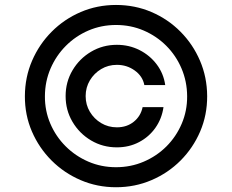

<svg xmlns="http://www.w3.org/2000/svg" viewBox="-20 -759 955 790"><path d="M457.4 11.4Q380 11.4 312 -17.8Q244 -46.9 192.3 -98.5Q140.6 -150.2 111.3 -218Q82 -285.9 82.4 -363.6Q82.7 -441.4 112 -509.2Q141.3 -577.1 192.8 -628.7Q244.3 -680.4 312.1 -709.5Q380 -738.6 457.4 -738.6Q535.2 -738.6 603.2 -709.5Q671.2 -680.4 722.5 -628.7Q773.8 -577.1 802.9 -509.2Q832 -441.4 832.4 -363.6Q832.7 -285.9 803.6 -218Q774.5 -150.2 723 -98.5Q671.5 -46.9 603.3 -17.8Q535.2 11.4 457.4 11.4ZM457.4 -71Q518.1 -71 571.4 -93.8Q624.6 -116.5 664.8 -156.6Q704.9 -196.7 727.6 -249.8Q750.4 -302.9 750 -363.3Q749.6 -424 726.9 -477.3Q704.2 -530.5 664.1 -570.7Q623.9 -610.8 571 -633.5Q518.1 -656.2 457.4 -656.2Q397 -656.2 344.1 -633.5Q291.2 -610.8 251.1 -570.5Q210.9 -530.2 188 -477.1Q165.1 -424 164.8 -363.3Q164.4 -303.3 187.1 -250.2Q209.9 -197.1 250.2 -157Q290.5 -116.8 343.6 -93.9Q396.7 -71 457.4 -71ZM250 -363.6Q250 -421.9 278.4 -469.8Q306.8 -517.8 354.8 -546.2Q402.7 -574.6 460.9 -574.6Q511.4 -574.6 554.2 -552.9Q596.9 -531.2 625 -493.8Q653.1 -456.3 659.8 -409.1H573.9Q566.8 -445.7 534.4 -468.9Q502.1 -492.2 460.9 -492.2Q425.4 -492.2 396.3 -474.8Q367.2 -457.4 349.8 -428.3Q332.4 -399.1 332.4 -363.6Q332.4 -328.1 349.8 -299Q367.2 -269.9 396.3 -252.5Q425.4 -235.1 460.9 -235.1Q502.1 -235.1 530.7 -258.3Q559.3 -281.6 566.8 -318.2H652.7Q646 -271 619.7 -233.5Q593.4 -196 552.4 -174.4Q511.4 -152.7 460.9 -152.7Q402.7 -152.7 354.8 -181.1Q306.8 -209.5 278.4 -257.5Q250 -305.4 250 -363.6Z"/></svg>

Font: Inter Alia
Style: Regular
Weight: 400
Designer: Rasmus Andersson (Latin, Greek, Cyrillic etc.) and Evan from Shavian.info (Shavian, old style figures)
Foundry: Shavian.info
Version: Version 0.001;git-37ab20767